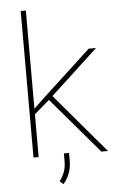

<svg xmlns="http://www.w3.org/2000/svg" viewBox="-60 -791 593 979"><g transform="rotate(-5 236.5 -301.0)"><path d="M431.2 0 188 -285.6 187 -284.7 110.4 -219.2V0H84V-750H110.4V-247.6L172.4 -306.2L412.6 -528.3H450.2L207.5 -303.7L465.3 0ZM266.6 -7.3V30.3Q266.6 68.8 254.9 98.1Q243.2 127.4 224.6 148.4L206.5 132.8Q223.6 108.4 231.9 85.7Q240.2 63 240.2 31.2V-7.3Z"/></g></svg>

Font: Vazirmatn FD Thin
Style: Regular
Weight: 100
Designer: Saber Rastikerdar
Foundry: Saber Rastikerdar
Version: Version 33.003